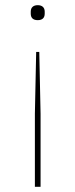

<svg xmlns="http://www.w3.org/2000/svg" viewBox="-20 -531 292 743"><path d="M120 -330 115 -91V192H137V-91L132 -330ZM126 -511C109 -511 99 -502 99 -486V-478C99 -462 108 -453 126 -453C144 -453 153 -462 153 -478V-486C153 -502 143 -511 126 -511Z"/></svg>

Font: IBM Plex Thai Thin
Style: Regular
Weight: 100
Designer: Mike Abbink, Paul van der Laan, Pieter van Rosmalen, Ben Mitchell, Mark Frömberg
Foundry: Bold Monday
Version: Version 1.0